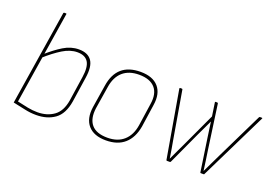

<svg xmlns="http://www.w3.org/2000/svg" viewBox="-95 -966 1818 1260"><g transform="rotate(20 813.5 -336.0)"><path d="M224 11Q183 11 143.5 2Q104 -7 59 -16L164 -679Q166 -683 170 -683H181Q187 -683 185 -678L83 -32Q121 -23 157 -16Q193 -9 226 -9Q293 -9 340 -42.5Q387 -76 400 -154L426 -328Q437 -401 415.5 -435Q394 -469 340 -469Q290 -469 238 -437Q186 -405 128 -353L131 -379Q186 -428 237 -459Q288 -490 343 -490Q406 -490 433 -451Q460 -412 447 -329L421 -155Q406 -64 353.5 -26.5Q301 11 224 11Z M711 11Q627 11 586.5 -35.5Q546 -82 558 -165L583 -323Q608 -490 774 -490Q859 -490 899.5 -443.5Q940 -397 927 -314L904 -156Q890 -75 841.5 -32Q793 11 711 11ZM715 -9Q786 -9 829 -47.5Q872 -86 883 -157L906 -314Q918 -389 882.5 -429Q847 -469 771 -469Q700 -469 657.5 -431.5Q615 -394 604 -322L579 -165Q569 -90 603 -49.5Q637 -9 715 -9Z M1135 0Q1131 0 1130 -4L1049 -473Q1049 -479 1052 -479H1065Q1070 -479 1070 -474L1126 -146Q1131 -115 1137 -83.5Q1143 -52 1147 -21H1148Q1163 -53 1178 -85.5Q1193 -118 1208 -149L1313 -375L1299 -469Q1299 -473 1303 -473H1314Q1319 -473 1320 -468L1364 -155Q1369 -121 1374 -87.5Q1379 -54 1383 -21H1384Q1400 -55 1416.5 -88.5Q1433 -122 1449 -156L1604 -474Q1606 -478 1607.5 -478.5Q1609 -479 1611 -479H1623Q1626 -479 1627 -477.5Q1628 -476 1626 -473L1396 -4Q1395 -2 1394.5 -1Q1394 0 1392 0H1371Q1367 0 1367 -4L1333 -234Q1329 -260 1325.5 -287Q1322 -314 1318 -340H1317Q1304 -313 1291.5 -285.5Q1279 -258 1266 -232L1161 -4Q1159 0 1155 0Z"/></g></svg>

Font: Sofia Sans Semi Condensed Thin
Style: Italic
Weight: 250
Italic angle: -9°
Version: Version 4.100